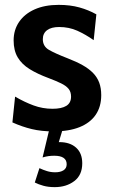

<svg xmlns="http://www.w3.org/2000/svg" viewBox="-20 -530 463 789"><path d="M200 10Q150.5 10 110.8 0.5Q71 -9 31 -27L42 -133Q80.5 -110.5 117.8 -96.8Q155 -83 196 -83Q233 -83 252.5 -95Q272 -107 272 -133Q272 -152.5 261.8 -165Q251.5 -177.5 231 -187.5Q210.5 -197.5 180 -209Q134 -226 101.8 -246Q69.5 -266 52.8 -294.2Q36 -322.5 36 -364Q36 -407 58.5 -440Q81 -473 122.5 -491.5Q164 -510 221 -510Q268.5 -510 306.2 -499.5Q344 -489 376 -471L365 -365Q331.5 -388.5 297.5 -403.8Q263.5 -419 223 -419Q191 -419 173.5 -406Q156 -393 156 -369Q156 -340 180.5 -325.5Q205 -311 259 -290Q294 -276.5 319.8 -262Q345.5 -247.5 362.5 -230Q379.5 -212.5 387.8 -190.2Q396 -168 396 -139Q396 -91.5 373.2 -58.2Q350.5 -25 306.8 -7.5Q263 10 200 10ZM214 79 175 64Q187 59.5 198.8 56.8Q210.5 54 224 54Q267.5 54 292.8 76.8Q318 99.5 318 141Q318 189.5 285.2 214.2Q252.5 239 205 239Q178 239 157.8 233.2Q137.5 227.5 123 220L142 161Q158 168.5 173.5 173.2Q189 178 207 178Q228 178 241 169.8Q254 161.5 254 145Q254 127.5 241.2 118.8Q228.5 110 203 110Q191 110 179.8 111.5Q168.5 113 155 117L183 0H238Z"/></svg>

Font: Cabin Resolve
Style: Bold-Resolve
Weight: 700
Designer: Pablo Impallari
Foundry: Pablo Impallari. http://www.impallari.com Igino Marini. http://www.ikern.com
Version: Version 3.001